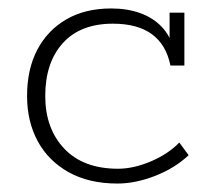

<svg xmlns="http://www.w3.org/2000/svg" viewBox="-20 -424 505 454"><path d="M258 10Q190 10 142 -17Q94 -44 69 -90.5Q44 -137 44 -197Q44 -260 68 -306Q92 -352 136.5 -378Q181 -404 243 -404Q281 -404 311.5 -393Q342 -382 362.5 -360.5Q383 -339 391 -307L381 -305V-394H416V-269H383Q363 -368 247 -368Q170 -368 128.5 -322Q87 -276 87 -197Q87 -120 132 -72.5Q177 -25 259 -25Q296 -25 337 -42.5Q378 -60 404 -87L426 -57Q393 -26 346.5 -8Q300 10 258 10Z"/></svg>

Font: Rokkitt ExtraLight
Style: Regular
Weight: 250
Version: Version 3.103